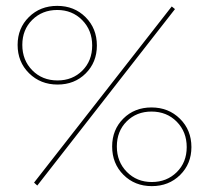

<svg xmlns="http://www.w3.org/2000/svg" viewBox="-20 -631 712 654"><path d="M40 -478Q40 -535 78.5 -573Q117 -611 175 -611Q233 -611 271.5 -572.5Q310 -534 310 -476Q310 -419 272 -381Q234 -343 176 -343Q118 -343 79 -381.5Q40 -420 40 -478ZM96 -9 565 -609 576 -600 107 1ZM294 -476Q294 -528 260 -562.5Q226 -597 175 -597Q124 -597 90 -563.5Q56 -530 56 -478Q56 -426 90 -391.5Q124 -357 176 -357Q227 -357 260.5 -390.5Q294 -424 294 -476ZM632 -130Q632 -73 593.5 -35Q555 3 497 3Q439 3 400.5 -35.5Q362 -74 362 -132Q362 -189 400 -227Q438 -265 496 -265Q554 -265 593 -226.5Q632 -188 632 -130ZM378 -132Q378 -80 412 -45.5Q446 -11 497 -11Q548 -11 582 -44.5Q616 -78 616 -130Q616 -182 582 -216.5Q548 -251 496 -251Q445 -251 411.5 -217.5Q378 -184 378 -132Z"/></svg>

Font: Ysabeau Thin
Style: Regular
Weight: 200
Designer: Christian Thalmann (Catharsis Fonts)
Version: Version 0.003